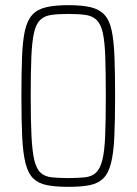

<svg xmlns="http://www.w3.org/2000/svg" viewBox="-20 -716 529 744"><path d="M245 8Q195 8 162 1.5Q129 -5 109 -24.5Q89 -44 79 -83Q69 -122 66 -185.5Q63 -249 63 -344Q63 -435 65.5 -497.5Q68 -560 77 -599Q86 -638 105.5 -659Q125 -680 159 -688Q193 -696 245 -696Q298 -696 331.5 -688Q365 -680 384.5 -659Q404 -638 412.5 -599Q421 -560 423.5 -497.5Q426 -435 426 -344Q426 -249 423 -185.5Q420 -122 410 -83Q400 -44 380 -24.5Q360 -5 327.5 1.5Q295 8 245 8ZM245 -26Q284 -26 310 -29Q336 -32 352 -47Q368 -62 376.5 -95.5Q385 -129 387.5 -189Q390 -249 390 -344Q390 -435 388 -494.5Q386 -554 378.5 -588Q371 -622 355 -638Q339 -654 312.5 -658Q286 -662 245 -662Q204 -662 177.5 -658Q151 -654 135 -638Q119 -622 111.5 -588Q104 -554 101.5 -495Q99 -436 99 -344Q99 -249 102 -189Q105 -129 113 -95.5Q121 -62 137 -47Q153 -32 179.5 -29Q206 -26 245 -26Z"/></svg>

Font: Saira Thin Condensed
Style: Regular
Weight: 100
Width: 3
Version: Version 1.101